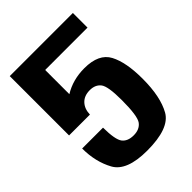

<svg xmlns="http://www.w3.org/2000/svg" viewBox="-200 -770 872 872"><g transform="rotate(-45 236.0 -334.5)"><path d="M224.5 6Q94 6 58.2 -59.2Q22.5 -124.5 22.5 -210H156.5Q157 -132 174.8 -109.2Q192.5 -86.5 230.5 -86.5Q268.5 -86.5 287 -111.2Q305.5 -136 305.5 -238.5Q305.5 -327 287.5 -350Q269.5 -373 234.5 -373Q198.5 -373 178 -351.5Q157.5 -330 156.5 -294H156H22.5V-675H428V-581H156V-425.5Q213.5 -461 287.5 -461Q380 -461 410.5 -403.2Q441 -345.5 441 -240Q441 -124 404.2 -59Q367.5 6 224.5 6Z"/></g></svg>

Font: Anybody SemiBold
Style: Regular
Weight: 600
Designer: Tyler Finck
Foundry: Etcetera Type Company
Version: Version 1.010; ttfautohint (v1.8.3) -l 8 -r 50 -G 200 -x 14 